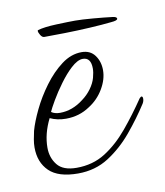

<svg xmlns="http://www.w3.org/2000/svg" viewBox="-48 -344 339 394"><g transform="rotate(-10 121.5 -147.0)"><path d="M85 8Q44 8 25 -10.5Q6 -29 6 -60Q6 -68 7.5 -76.5Q9 -85 11 -94Q16 -112 27.5 -136Q39 -160 56 -183Q73 -206 93 -221Q113 -236 135 -236Q153 -236 162.5 -223Q172 -210 172 -192Q172 -173 160.5 -153.5Q149 -134 130 -122Q108 -107 80 -107Q62 -107 47 -114Q32 -84 32 -55Q32 -34 44 -19Q56 -4 84 -4Q118 -4 144 -20.5Q170 -37 192.5 -64Q215 -91 236 -122Q239 -125 240 -125Q243 -125 243 -120Q243 -115 240 -110Q222 -82 199.5 -55Q177 -28 149 -10Q121 8 85 8ZM70 -121Q96 -121 119 -139Q130 -147 138 -158Q146 -169 149 -180Q152 -191 152 -199Q152 -222 135 -222Q124 -222 110 -209Q98 -198 85.5 -181Q73 -164 64 -148.5Q55 -133 52 -126Q59 -121 70 -121ZM65 -280Q61 -280 57.5 -285.5Q54 -291 54 -295L55 -296Q68 -300 94 -301Q120 -302 133 -302Q147 -302 170.5 -300Q194 -298 210 -296Q219 -295 219 -291Q219 -287 205 -286Q187 -284 160.5 -282.5Q134 -281 108 -280.5Q82 -280 65 -280Z"/></g></svg>

Font: Waterfall
Style: Regular
Weight: 400
Designer: Robert E. Leuschke
Foundry: Robert E. Leuschke
Version: Version 1.010; ttfautohint (v1.8.3)